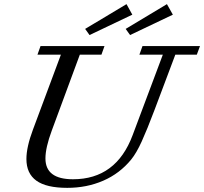

<svg xmlns="http://www.w3.org/2000/svg" viewBox="-20 -883 974 916"><path d="M407.2 -715.8 386.2 -745.1 583.5 -863.3 611.3 -813ZM600.6 -715.8 579.6 -745.1 776.4 -863.3 804.7 -813ZM300.8 13.2Q201.2 13.2 153.6 -21Q106 -55.2 106 -124.5Q106 -181.2 137.2 -264.6L270.5 -622.1H158.7L173.3 -663.1H478.5L463.9 -622.1H360.8L227.1 -260.3Q196.8 -178.7 196.8 -127Q196.8 -27.8 328.1 -27.8Q534.2 -27.8 612.8 -238.3L756.8 -622.1H645L659.7 -663.1H934.1L918.9 -622.1H816.4L716.8 -357.4Q681.2 -263.2 656 -208Q630.9 -152.8 606 -122.1Q551.3 -55.2 472.7 -21Q394 13.2 300.8 13.2Z"/></svg>

Font: Elstob 6pt
Style: Italic
Weight: 400
Italic angle: -20°
Designer: Peter S. Baker
Version: Version 1.015